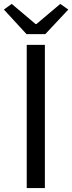

<svg xmlns="http://www.w3.org/2000/svg" viewBox="-37 -964 370 984"><path d="M100 0V-734H193V0ZM99 -789 -17 -915 23 -944 145 -841H150L272 -944L313 -915L195 -789Z"/></svg>

Font: Source Han Sans SC
Style: Regular
Weight: 400
Designer: Ryoko NISHIZUKA 西塚涼子 (kana, bopomofo & ideographs); Paul D. Hunt (Latin, Greek & Cyrillic); Sandoll Communications 산돌커뮤니
Foundry: Adobe
Version: Version 2.002;hotconv 1.0.116;makeotfexe 2.5.65601; ttfautoh